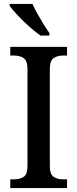

<svg xmlns="http://www.w3.org/2000/svg" viewBox="-20 -951 391 971"><path d="M32 0V-44H53Q80 -44 99.5 -56.5Q119 -69 119 -112V-601Q119 -644 99.5 -657Q80 -670 53 -670H32V-714H319V-670H298Q270 -670 251 -657Q232 -644 232 -601V-112Q232 -70 251 -57Q270 -44 298 -44H319V0ZM185 -771Q159 -789 127 -817.5Q95 -846 68 -875Q41 -904 29 -921V-931H144Q154 -909 169 -882Q184 -855 200 -829Q216 -803 230 -784V-771Z"/></svg>

Font: Noto Serif Sinhala SemiCondensed Medium
Style: Regular
Weight: 500
Width: 4
Designer: Jelle Bosma - Monotype Design Team
Foundry: Monotype Imaging Inc.
Version: Version 2.007; ttfautohint (v1.8.4.7-5d5b)